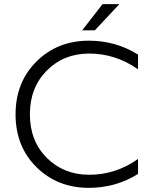

<svg xmlns="http://www.w3.org/2000/svg" viewBox="-20 -894 715 925"><path d="M408 11Q257 11 156 -88.5Q55 -188 55 -343Q55 -498 156 -598Q257 -698 408 -698Q538 -698 645 -631V-560Q537 -636 410 -636Q287 -636 205.5 -554Q124 -472 124 -343Q124 -215 205.5 -133.5Q287 -52 410 -52Q537 -52 645 -128V-56Q538 11 408 11ZM474 -874H555L437 -748H376Z"/></svg>

Font: Roundo
Style: Regular
Weight: 400
Designer: Namrata Goyal (Gurmukhi), Shiva Nallaperumal (Latin)
Foundry: Indian Type Foundry
Version: Version 1.000;PS 1.0;hotconv 1.0.88;makeotf.lib2.5.647800